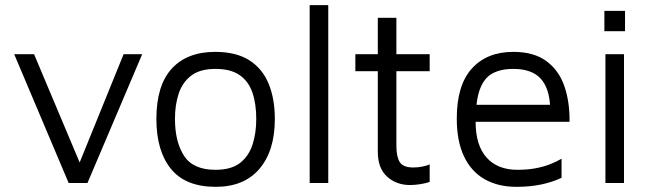

<svg xmlns="http://www.w3.org/2000/svg" viewBox="-20 -709 2522 744"><path d="M246 0 35 -499H112L296 -62L280 -58L459 -499H531L319 0Z M816 15Q699 15 642.5 -54.5Q586 -124 586 -248Q586 -378 645.5 -443Q705 -508 814 -508Q895 -508 946 -475.5Q997 -443 1021 -384.5Q1045 -326 1045 -248Q1045 -125 985.5 -55Q926 15 816 15ZM815 -51Q876 -51 910 -77.5Q944 -104 958.5 -148.5Q973 -193 973 -248Q973 -307 958 -350.5Q943 -394 908.5 -418Q874 -442 815 -442Q755 -442 721 -416Q687 -390 672.5 -346.5Q658 -303 658 -248Q658 -160 693 -105.5Q728 -51 815 -51Z M1252 0H1180V-689H1252Z M1569 8Q1516 8 1480 -24.5Q1444 -57 1444 -121V-433H1357V-499H1444V-640H1516V-499H1645V-433H1516V-144Q1516 -102 1529 -81Q1542 -60 1582 -60Q1600 -60 1617 -63.5Q1634 -67 1645 -72V-4Q1631 1 1609.5 4.5Q1588 8 1569 8Z M1981 15Q1910 15 1858 -14.5Q1806 -44 1778 -103Q1750 -162 1750 -250Q1750 -379 1808.5 -443.5Q1867 -508 1969 -508Q2049 -508 2097.5 -472Q2146 -436 2167 -375Q2188 -314 2187 -237H1786L1791 -303H2140L2112 -293Q2109 -368 2074.5 -405Q2040 -442 1969 -442Q1920 -442 1887.5 -424Q1855 -406 1839 -361.5Q1823 -317 1823 -237Q1823 -146 1865.5 -98.5Q1908 -51 1985 -51Q2022 -51 2053 -56.5Q2084 -62 2110 -72Q2136 -82 2156 -94V-20Q2120 -3 2076.5 6Q2033 15 1981 15Z M2326 0V-499H2398V0ZM2322 -588V-667H2402V-588Z"/></svg>

Font: Maven Pro
Style: Regular
Weight: 400
Designer: Joe Prince
Foundry: Joe Prince
Version: Version 2.103